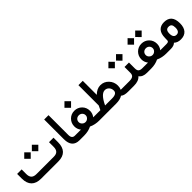

<svg xmlns="http://www.w3.org/2000/svg" viewBox="283 -1897 3149 3149"><g transform="rotate(-45 1857.5 -322.5)"><path d="M261.2 -107.4C181.2 -107.4 143.6 -145.5 143.6 -226.1V-333.5H39.1V-225.6C39.1 -77.1 116.7 0 262.7 0H662.6C807.1 0 881.3 -77.6 881.3 -227.5V-332H776.9V-226.1C776.9 -144.5 740.7 -107.4 664.1 -107.4ZM372.1 -351.1 446.8 -426.3 372.1 -501.5 296.9 -426.3ZM548.3 -351.1 623.5 -426.3 548.3 -501.5 473.6 -426.3Z M1175.3 0C1183.6 0 1187.5 -17.1 1187.5 -51.8V-57.1C1187.5 -90.8 1183.6 -107.4 1175.3 -107.4H1154.3C1107.4 -107.4 1084.5 -133.8 1084.5 -192.4V-650.9H983.9V-192.9C983.9 -66.4 1041 0 1152.8 0Z M1431.2 -474.6 1507.8 -551.3 1431.2 -627.9 1354.5 -551.3ZM1673.8 0C1682.1 0 1686 -17.1 1686 -51.8V-57.1C1686 -90.8 1682.1 -107.4 1673.8 -107.4H1577.6C1603.5 -140.1 1616.7 -177.7 1616.7 -220.7C1616.7 -272.5 1599.1 -315.9 1564 -351.1C1528.8 -385.7 1485.8 -403.3 1435.1 -403.3C1383.8 -403.3 1340.8 -385.7 1305.7 -350.6C1270.5 -314.9 1252.9 -271.5 1252.9 -220.2C1252.9 -177.7 1266.1 -140.1 1292.5 -107.4H1169.9C1161.6 -107.4 1157.7 -90.8 1157.7 -57.1V-51.8C1157.7 -17.1 1161.6 0 1169.9 0H1259.3C1325.2 0 1383.3 -12.7 1433.6 -38.1C1487.3 -10.7 1553.2 0 1607.4 0ZM1515.1 -219.7C1515.1 -198.2 1507.3 -179.7 1491.2 -164.6C1475.1 -148.9 1456.5 -141.1 1434.6 -141.1C1412.6 -141.1 1394 -148.9 1377.9 -164.6C1361.8 -179.7 1353.5 -198.2 1353.5 -219.7C1353.5 -242.7 1361.3 -261.7 1376.5 -276.4C1391.6 -291 1411.1 -298.3 1434.6 -298.3C1457.5 -298.3 1477.1 -290.5 1492.2 -275.4C1507.3 -260.3 1515.1 -241.7 1515.1 -219.7Z M2301.8 0C2310.1 0 2314 -17.1 2314 -51.8V-57.1C2314 -90.8 2310.1 -107.4 2301.8 -107.4H2216.3C2227.5 -131.8 2232.9 -159.2 2232.9 -189C2232.9 -246.1 2213.4 -295.4 2174.8 -336.4C2135.7 -377.4 2088.4 -397.9 2032.7 -397.9C1978.5 -397.9 1927.7 -374 1879.9 -326.7V-651.9H1779.3V-181.2C1759.8 -142.6 1748 -117.7 1743.7 -107.4H1668.9C1660.6 -107.4 1656.7 -90.8 1656.7 -57.1V-51.8C1656.7 -17.1 1660.6 0 1668.9 0H2004.9C2064.9 0 2113.3 -11.7 2150.9 -35.6C2181.6 -7.8 2226.6 0 2287.6 0ZM2027.3 -289.1C2055.2 -289.1 2078.6 -278.8 2098.6 -257.8C2118.2 -236.8 2127.9 -210.4 2127.9 -179.2C2127.9 -131.3 2090.3 -107.4 2014.6 -107.4H1853.5C1910.6 -228.5 1968.3 -289.1 2027.3 -289.1Z M2730 0C2738.3 0 2742.2 -17.1 2742.2 -51.8V-57.1C2742.2 -90.8 2738.3 -107.4 2730 -107.4H2719.2C2650.9 -107.4 2627.9 -132.3 2627.9 -192.9V-328.6H2524.9V-192.9C2524.9 -133.8 2495.1 -107.4 2417 -107.4H2296.9C2288.6 -107.4 2284.7 -90.8 2284.7 -57.1V-51.8C2284.7 -17.1 2288.6 0 2296.9 0H2414.6C2491.2 0 2543 -19 2578.6 -60.1C2608.4 -19 2652.8 0 2719.7 0ZM2398.4 -425.3 2473.1 -500.5 2398.4 -575.7 2323.2 -500.5ZM2574.7 -425.3 2649.9 -500.5 2574.7 -575.7 2500 -500.5Z M3229 0C3237.3 0 3241.2 -17.1 3241.2 -51.8V-57.1C3241.2 -90.8 3237.3 -107.4 3229 -107.4H3132.8C3158.7 -140.1 3171.9 -177.7 3171.9 -220.7C3171.9 -272.5 3154.3 -315.9 3119.1 -351.1C3084 -385.7 3041 -403.3 2990.2 -403.3C2939 -403.3 2896 -385.7 2860.8 -350.6C2825.7 -314.9 2808.1 -271.5 2808.1 -220.2C2808.1 -177.7 2821.3 -140.1 2847.7 -107.4H2725.1C2716.8 -107.4 2712.9 -90.8 2712.9 -57.1V-51.8C2712.9 -17.1 2716.8 0 2725.1 0H2814.5C2880.4 0 2938.5 -12.7 2988.8 -38.1C3042.5 -10.7 3108.4 0 3162.6 0ZM3070.3 -219.7C3070.3 -198.2 3062.5 -179.7 3046.4 -164.6C3030.3 -148.9 3011.7 -141.1 2989.7 -141.1C2967.8 -141.1 2949.2 -148.9 2933.1 -164.6C2917 -179.7 2908.7 -198.2 2908.7 -219.7C2908.7 -242.7 2916.5 -261.7 2931.6 -276.4C2946.8 -291 2966.3 -298.3 2989.7 -298.3C3012.7 -298.3 3032.2 -290.5 3047.4 -275.4C3062.5 -260.3 3070.3 -241.7 3070.3 -219.7ZM3070.8 -476.6 3146 -551.8 3070.8 -627 2996.1 -551.8ZM2894.5 -476.6 2969.2 -551.8 2894.5 -627 2819.3 -551.8Z M3224.1 -107.4C3215.8 -107.4 3211.9 -90.8 3211.9 -57.1V-51.8C3211.9 -17.1 3215.8 0 3224.1 0H3273.9C3319.8 0 3355 -12.2 3379.4 -36.1C3411.1 -6.8 3447.3 6.8 3501.5 6.8C3614.3 6.8 3675.8 -64.9 3675.8 -191.9C3675.8 -324.7 3617.7 -391.1 3501.5 -391.1C3392.1 -391.1 3331.1 -323.2 3331.1 -192.9C3331.1 -164.1 3330.6 -145.5 3329.6 -137.2C3327.1 -117.2 3314.5 -107.4 3272.9 -107.4ZM3432.1 -193.8C3432.1 -257.8 3454.6 -284.7 3502 -284.7C3550.8 -284.7 3572.8 -257.8 3572.8 -193.8C3572.8 -129.9 3549.3 -97.7 3502.4 -97.7C3455.6 -97.7 3432.1 -129.9 3432.1 -193.8Z"/></g></svg>

Font: Shabnam Medium
Style: Regular
Weight: 500
Foundry: DejaVu fonts team - Redesigned by Saber Rastikerdar - Based on Vazir font
Version: Version 5.0.1